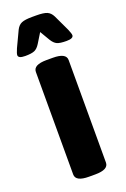

<svg xmlns="http://www.w3.org/2000/svg" viewBox="-141 -765 536 815"><g transform="rotate(-20 127.0 -358.0)"><path d="M53 -30V-493Q53 -525 113 -525H141Q201 -525 201 -493V-30Q201 2 141 2H113Q53 2 53 -30ZM3 -587Q3 -594 12 -615L46 -687Q55 -705 70 -711.5Q85 -718 118 -718H136Q170 -718 185 -711.5Q200 -705 209 -687L243 -615Q252 -594 252 -587Q252 -572 221 -572Q191 -572 178 -578Q165 -584 154 -602L128 -646L101 -602Q90 -584 76.5 -578Q63 -572 34 -572Q3 -572 3 -587Z"/></g></svg>

Font: Asap Condensed
Style: Bold
Weight: 700
Designer: Pablo Cosgaya
Foundry: Omnibus-Type
Version: Version 1.010; ttfautohint (v1.8)